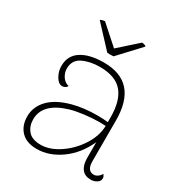

<svg xmlns="http://www.w3.org/2000/svg" viewBox="-166 -801 867 927"><g transform="rotate(30 267.0 -337.5)"><path d="M521 -24Q521 -9 506 0.5Q491 10 473 10Q439 10 422.5 -12Q406 -34 406 -73V-160Q369 -79 305 -33.5Q241 12 173 12Q115 12 85 -19.5Q55 -51 55 -102Q55 -156 94.5 -197Q134 -238 212 -259Q272 -275 348 -275Q378 -275 406 -272V-298Q406 -392 366.5 -438Q327 -484 241 -484Q186 -484 145.5 -464.5Q105 -445 105 -397Q105 -375 118 -354.5Q131 -334 155 -328Q150 -319 142 -315.5Q134 -312 128 -312Q107 -312 91.5 -338.5Q76 -365 76 -395Q76 -453 121.5 -482.5Q167 -512 247 -512Q436 -512 436 -298V-71Q436 -18 474 -18Q484 -18 495 -25.5Q506 -33 512 -45Q521 -35 521 -24ZM406 -251Q396 -252 372 -252Q333 -252 289 -246.5Q245 -241 214 -232Q87 -194 87 -104Q87 -66 109 -40.5Q131 -15 179 -15Q229 -15 281.5 -50Q334 -85 369.5 -140Q405 -195 406 -251ZM254 -595 357 -687Q373 -687 381 -679L271 -561Q265 -560 253 -560Q242 -560 236 -561L126 -679Q128 -683 136.5 -685Q145 -687 151 -687Z"/></g></svg>

Font: Arima Madurai Thin
Style: Regular
Weight: 250
Designer: Joana Correia and Natanael Gama
Foundry: NDISCOVER
Version: Version 1.019; ttfautohint (v1.5) -l 7 -r 28 -G 50 -x 13 -D 